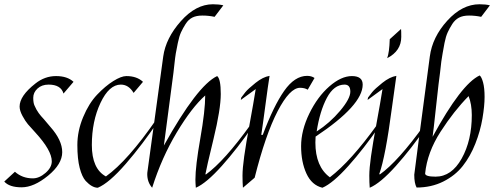

<svg xmlns="http://www.w3.org/2000/svg" viewBox="-54 -871 2331 901"><path d="M112 -479Q156 -514 209 -514Q262 -514 291 -487L244 -432Q232 -474 174 -474Q142 -474 122 -455.5Q102 -437 102 -412Q102 -388 108 -375.5Q114 -363 117 -357Q120 -351 127.5 -340.5Q135 -330 138.5 -326.5Q142 -323 152 -311.5Q162 -300 182 -276Q238 -213 238 -157Q238 -101 171.5 -46.5Q105 8 47.5 8Q-10 8 -34 -19L16 -65Q51 -34 100 -34Q130 -34 159.5 -59.5Q189 -85 189 -114Q189 -165 112 -249Q89 -274 77 -288Q65 -302 51.5 -327Q38 -352 38 -371Q38 -421 112 -479Z M539 -514Q588 -514 617 -487L573 -435Q550 -474 513 -474Q458 -474 417.5 -388Q377 -302 377 -190.5Q377 -79 443 -43Q546 -117 680 -311L690 -305Q615 -193 536.5 -102.5Q458 -12 405 10Q378 10 348 -22Q331 -41 320 -83Q309 -125 309 -190.5Q309 -256 336 -321Q363 -386 401.5 -426.5Q440 -467 477.5 -490.5Q515 -514 539 -514Z M945 -851Q974 -851 994 -846L953 -792Q925 -798 896 -798Q867 -798 848.5 -788.5Q830 -779 817 -758.5Q804 -738 795.5 -719.5Q787 -701 780.5 -669.5Q774 -638 771 -620.5Q768 -603 764.5 -570Q761 -537 760 -530L715 -188Q872 -470 965 -514Q982 -501 982 -430Q982 -359 948 -219Q914 -79 910 -54L912 -52Q999 -115 1122 -286L1132 -279Q1060 -174 987 -92.5Q914 -11 865 10Q863 -14 863 -28Q863 -91 886 -221.5Q909 -352 909 -423Q846 -367 775.5 -249.5Q705 -132 660 10Q637 -16 637 -54Q637 -61 639 -73L712 -606Q724 -692 794.5 -771.5Q865 -851 945 -851Z M1387 -515Q1408 -515 1422 -505L1390 -450Q1376 -459 1354 -459Q1306 -459 1249 -349.5Q1192 -240 1141 -37L1086 10Q1084 -14 1084 -47Q1084 -80 1092 -137.5Q1100 -195 1118 -292.5Q1136 -390 1146 -453L1076 -402L1078 -413Q1085 -423 1097.5 -438.5Q1110 -454 1145 -482Q1180 -510 1211 -515Q1204 -472 1191.5 -377.5Q1179 -283 1172 -238H1179Q1230 -374 1279.5 -444.5Q1329 -515 1387 -515Z M1563 -474Q1513 -474 1480 -412Q1447 -350 1432 -254Q1494 -294 1542 -351Q1590 -408 1590 -441Q1590 -474 1563 -474ZM1648 -474Q1648 -377 1427 -230Q1426 -219 1426 -202Q1426 -89 1494 -39Q1593 -115 1716 -286L1726 -279Q1654 -174 1581 -92.5Q1508 -11 1459 10Q1409 -2 1384 -56.5Q1359 -111 1359 -185Q1359 -259 1397.5 -338Q1436 -417 1491.5 -465.5Q1547 -514 1597.5 -514Q1648 -514 1648 -474Z M1681 10Q1679 -14 1679 -47Q1679 -80 1687 -137.5Q1695 -195 1713 -292.5Q1731 -390 1741 -453L1671 -402L1673 -413Q1680 -423 1692.5 -438.5Q1705 -454 1740 -482Q1775 -510 1806 -515Q1800 -476 1785 -364Q1755 -136 1726 -55L1728 -52Q1814 -113 1938 -286L1949 -279Q1877 -174 1804 -92.5Q1731 -11 1681 10ZM1828 -735Q1829 -727 1829 -698Q1829 -632 1763 -598Q1773 -625 1775 -687Z M1990 -42Q2065 -42 2112.5 -127Q2160 -212 2160 -331Q2160 -382 2145 -420Q2076 -350 2013.5 -253Q1951 -156 1941 -57Q1941 -42 1990 -42ZM2196 -851Q2225 -851 2245 -846L2204 -792Q2176 -798 2147 -798Q2118 -798 2099.5 -788Q2081 -778 2068.5 -758.5Q2056 -739 2047 -719.5Q2038 -700 2032 -669.5Q2026 -639 2023 -620Q2017 -590 2011 -530Q2006 -498 1992.5 -372.5Q1979 -247 1976 -229Q2111 -477 2197 -517Q2206 -510 2213 -484Q2220 -458 2220 -416Q2220 -374 2210 -315Q2200 -256 2176.5 -196.5Q2153 -137 2117.5 -92Q2082 -47 2026 -19Q1970 9 1901 9Q1890 -11 1890 -51Q1895 -95 1963 -606Q1975 -697 2045 -774Q2115 -851 2196 -851Z"/></svg>

Font: Felipa
Style: Regular
Weight: 400
Designer: Javier Alcaraz
Foundry: Fontstage
Version: Version 1.001